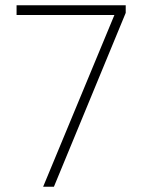

<svg xmlns="http://www.w3.org/2000/svg" viewBox="-20 -710 551 730"><path d="M144 0 415 -653H43V-690H458V-661L185 0Z"/></svg>

Font: Noto Sans Kannada SemiCondensed ExtraLight
Style: Regular
Weight: 200
Width: 4
Designer: Jelle Bosma - Monotype Design Team
Foundry: Monotype Imaging Inc.
Version: Version 2.005; ttfautohint (v1.8.4.7-5d5b)